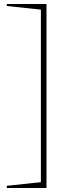

<svg xmlns="http://www.w3.org/2000/svg" viewBox="-20 -745 406 958"><path d="M212 -725V193H14V182L184 164V-697L14 -715V-725Z"/></svg>

Font: Piazzolla Thin
Style: Regular
Weight: 100
Designer: Juan Pablo del Peral
Foundry: Huerta Tipografica
Version: Version 1.330